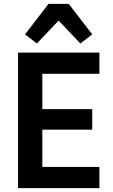

<svg xmlns="http://www.w3.org/2000/svg" viewBox="-20 -969 584 989"><path d="M73 0V-698H492V-589H198V-407H455V-301H198V-109H492V0ZM334 -949 455 -792 394 -745 282 -863 170 -745 109 -792 230 -949Z"/></svg>

Font: IBM Plex Sans Condensed SemiBold
Style: Regular
Weight: 600
Width: 3
Designer: Mike Abbink, Paul van der Laan, Pieter van Rosmalen
Foundry: Bold Monday
Version: Version 1.3